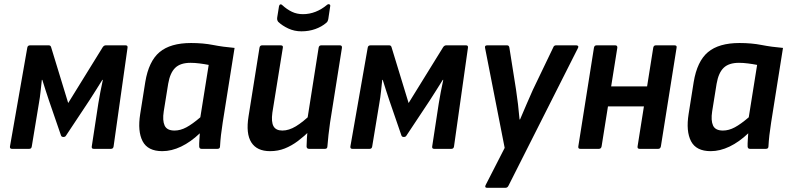

<svg xmlns="http://www.w3.org/2000/svg" viewBox="-20 -707 3752 912"><path d="M36.7 0Q25.9 0 27.3 -11.1L109.6 -480.5Q111.3 -491.7 123.1 -491.7H211.5Q220.3 -491.7 222.7 -483.2L303.9 -217.6L468.1 -483.2Q474.1 -491.7 482.6 -491.7H576.3Q587.5 -491.7 585.8 -480.5L519.5 -11.1Q517.8 0 507 0H425.3Q414.5 0 415.8 -10.8L447 -215.2Q451 -241.5 456.9 -271.1Q462.8 -300.7 468.5 -327.5H466.1Q450.8 -302.4 434.3 -276.8Q417.9 -251.1 403.2 -228.1L293.5 -62.8Q290.1 -56.3 280.6 -56.3Q277.5 -56.3 274.8 -57.5Q272 -58.7 270 -62.8L212.2 -230.7Q204.8 -253.3 196.4 -278.7Q188 -304.1 181 -327.5H178.7Q175.7 -301.1 172.8 -272.8Q169.9 -244.6 164.9 -216.8L130.9 -11.1Q129.2 0 119 0Z M750.9 11Q682 11 657.4 -36.2Q632.9 -83.3 645.9 -165.3L670 -317Q686.3 -416.1 737.9 -459.4Q789.6 -502.7 887.6 -502.7Q944.8 -502.7 992.5 -493.3Q1040.1 -484 1094.2 -479.4L1037.8 -124.6Q1032.8 -92.9 1029.6 -65Q1026.5 -37.1 1025.1 -11.1Q1024.7 0 1013 0H937.3Q926.9 0 926.2 -11.1Q925.8 -25.4 927 -41.6Q928.1 -57.9 929.1 -73.8Q885.9 -32.6 840.4 -10.8Q794.9 11 750.9 11ZM809 -86.9Q837 -86.9 865.5 -102.3Q894.1 -117.7 931.6 -149.9L971.3 -398.7Q951.3 -402.7 928.5 -405.6Q905.7 -408.6 885.1 -408.6Q836.9 -408.6 812.4 -384.9Q787.8 -361.2 778.9 -309.2L757.7 -177.5Q751.1 -134.5 762 -110.7Q772.9 -86.9 809 -86.9Z M1262.8 11Q1200.3 11 1173.8 -30.6Q1147.3 -72.3 1160.6 -154.4L1212.6 -480.5Q1214.6 -491.7 1225.1 -491.7H1312.8Q1325.9 -491.7 1323.5 -480.5L1273.7 -171.7Q1267.8 -128 1279.1 -107.5Q1290.5 -86.9 1321.4 -86.9Q1352.1 -86.9 1385.7 -107.2Q1419.3 -127.5 1460.4 -167.4L1454.6 -89Q1425.6 -60.2 1395.5 -37.5Q1365.4 -14.9 1333 -1.9Q1300.6 11 1262.8 11ZM1448 0Q1436.9 0 1436.2 -11.1Q1436.5 -29.7 1437.8 -50.6Q1439.1 -71.6 1441.8 -92.2L1439.3 -136.2L1493.5 -480.5Q1495.5 -491.7 1506 -491.7H1594.4Q1605.5 -491.7 1604.2 -479.9L1547.8 -124.6Q1543.5 -94.8 1540.3 -66Q1537.1 -37.1 1535.1 -11.1Q1534.7 0 1523.7 0ZM1411.8 -558.2Q1378.4 -558.2 1349.7 -571.5Q1321 -584.8 1301.4 -603.4Q1298.7 -607.1 1297.2 -611.7Q1295.7 -616.2 1296.7 -623.7L1305.2 -676.8Q1306.6 -684.5 1311.5 -686Q1316.4 -687.5 1321 -682.5Q1342.9 -662.3 1366.7 -651Q1390.4 -639.7 1419 -639.7Q1449.9 -639.7 1478.9 -651.1Q1508 -662.5 1533.7 -684.2Q1539 -688.5 1544.4 -686.4Q1549.8 -684.2 1548.5 -677.5L1539.3 -615.9Q1538.3 -610.9 1536.4 -606.8Q1534.6 -602.7 1529.9 -598.6Q1508.2 -580 1477.8 -569.1Q1447.4 -558.2 1411.8 -558.2Z M1653.7 0Q1642.9 0 1644.3 -11.1L1726.6 -480.5Q1728.3 -491.7 1740.1 -491.7H1828.5Q1837.3 -491.7 1839.7 -483.2L1920.9 -217.6L2085.1 -483.2Q2091.1 -491.7 2099.6 -491.7H2193.3Q2204.5 -491.7 2202.8 -480.5L2136.5 -11.1Q2134.8 0 2124 0H2042.3Q2031.5 0 2032.8 -10.8L2064 -215.2Q2068 -241.5 2073.9 -271.1Q2079.8 -300.7 2085.5 -327.5H2083.1Q2067.8 -302.4 2051.3 -276.8Q2034.9 -251.1 2020.2 -228.1L1910.5 -62.8Q1907.1 -56.3 1897.6 -56.3Q1894.5 -56.3 1891.8 -57.5Q1889 -58.7 1887 -62.8L1829.2 -230.7Q1821.8 -253.3 1813.4 -278.7Q1805 -304.1 1798 -327.5H1795.7Q1792.7 -301.1 1789.8 -272.8Q1786.9 -244.6 1781.9 -216.8L1747.9 -11.1Q1746.2 0 1736 0Z M2293.3 185Q2281.1 185 2286.5 172.6L2377.2 -4.5L2284.1 -479.2Q2281.1 -491.7 2294.2 -491.7H2388.3Q2397.9 -491.7 2399.5 -481.1L2431 -282.4Q2436.3 -247.8 2440.5 -212.1Q2444.7 -176.4 2447.9 -139.6H2450.2Q2465.8 -176.4 2481 -211.6Q2496.2 -246.8 2511.2 -280.4L2607.6 -481.1Q2611 -491.7 2621.4 -491.7H2717.7Q2723.4 -491.7 2725.9 -488.1Q2728.5 -484.6 2725.5 -479.2L2395.6 174.5Q2390.9 185 2381.1 185Z M3018.3 0Q3006.5 0 3008.5 -11.8L3082.9 -480.5Q3084.9 -491.7 3095.4 -491.7H3183.7Q3196.2 -491.7 3193.8 -480.5L3119.2 -11.8Q3116.8 0 3106.7 0ZM2736.4 0Q2725 0 2727 -11.8L2801.3 -480.5Q2803.3 -491.7 2813.8 -491.7H2902.2Q2913 -491.7 2912.3 -480.5L2837.6 -11.8Q2835.3 0 2824.8 0ZM2854.5 -201.7 2869.1 -296.5H3073.8L3059.5 -201.7Z M3355.9 11Q3287 11 3262.4 -36.2Q3237.9 -83.3 3250.9 -165.3L3275 -317Q3291.3 -416.1 3342.9 -459.4Q3394.6 -502.7 3492.6 -502.7Q3549.8 -502.7 3597.5 -493.3Q3645.1 -484 3699.2 -479.4L3642.8 -124.6Q3637.8 -92.9 3634.6 -65Q3631.5 -37.1 3630.1 -11.1Q3629.7 0 3618 0H3542.3Q3531.9 0 3531.2 -11.1Q3530.8 -25.4 3532 -41.6Q3533.1 -57.9 3534.1 -73.8Q3490.9 -32.6 3445.4 -10.8Q3399.9 11 3355.9 11ZM3414 -86.9Q3442 -86.9 3470.5 -102.3Q3499.1 -117.7 3536.6 -149.9L3576.3 -398.7Q3556.3 -402.7 3533.5 -405.6Q3510.7 -408.6 3490.1 -408.6Q3441.9 -408.6 3417.4 -384.9Q3392.8 -361.2 3383.9 -309.2L3362.7 -177.5Q3356.1 -134.5 3367 -110.7Q3377.9 -86.9 3414 -86.9Z"/></svg>

Font: Sofia Sans Semi Condensed
Style: Italic
Weight: 400
Italic angle: -9°
Designer: Botio Nikoltchev, Ani Petrova
Foundry: lettersoup
Version: Version 4.101